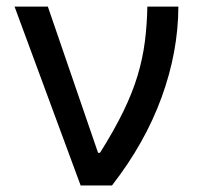

<svg xmlns="http://www.w3.org/2000/svg" viewBox="-20 -566 612 586"><path d="M226.1 0 24.4 -545.9H126L279.3 -99.6H285.2Q328.6 -168.5 356.4 -225.8Q384.3 -283.2 399.9 -335.2Q415.5 -387.2 422.1 -438.5Q428.7 -489.7 429.7 -545.9H524.4Q523.9 -407.7 473.1 -268.6Q422.4 -129.4 321.8 0Z"/></svg>

Font: Inter Cardless Tabular
Style: Regular
Weight: 400
Designer: Rasmus Andersson
Foundry: rsms
Version: Version 4.000;git-4fc901f